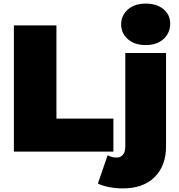

<svg xmlns="http://www.w3.org/2000/svg" viewBox="-20 -841 991 1065"><path d="M57 0V-700H293V-183H609V0ZM662 204Q622 204 585.5 197Q549 190 523 177L577 20Q601 33 628 33Q648 33 661.5 18Q675 3 675 -30V-547H901V-28Q901 78 838 141Q775 204 662 204ZM788 -591Q726 -591 689 -624Q652 -657 652 -706Q652 -755 689 -788Q726 -821 788 -821Q850 -821 887 -790Q924 -759 924 -710Q924 -658 887 -624.5Q850 -591 788 -591Z"/></svg>

Font: MOST Montserrat Black
Style: Regular
Weight: 900
Designer: Julieta Ulanovsky
Foundry: Julieta Ulanovsky
Version: Version 8.000;March 11, 2024;FontCreator 15.0.0.2926 64-bit